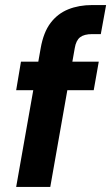

<svg xmlns="http://www.w3.org/2000/svg" viewBox="-20 -740 440 760"><path d="M44 0 141 -549Q152 -612 180 -649Q208 -686 250 -703Q292 -720 345 -720H400L379 -605H345Q313 -605 297 -592.5Q281 -580 276 -550L179 0ZM44 -383 63 -496H371L351 -383Z"/></svg>

Font: DM Sans 24pt
Style: Bold Italic
Weight: 700
Italic angle: -10°
Designer: Colophon Foundry, Jonny Pinhorn
Foundry: Colophon Foundry
Version: Version 4.004;gftools[0.9.30]